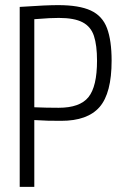

<svg xmlns="http://www.w3.org/2000/svg" viewBox="-20 -730 480 750"><path d="M57 0V-703Q115 -707 150 -708.5Q185 -710 207 -710Q289 -710 334.5 -689Q380 -668 398 -620Q416 -572 416 -493Q416 -366 369 -312Q322 -258 219 -258Q188 -258 167 -258.5Q146 -259 114 -261V0ZM114 -655V-311Q141 -310 161 -309.5Q181 -309 209 -309Q292 -309 325.5 -350.5Q359 -392 359 -493Q359 -553 347 -589.5Q335 -626 302.5 -643Q270 -660 210 -660Q193 -660 172 -659Q151 -658 114 -655Z"/></svg>

Font: Georama SemiCondensed Light
Style: Regular
Weight: 300
Width: 4
Designer: Jean-Baptiste Levee
Foundry: Production Type
Version: Version 1.000